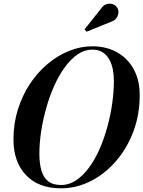

<svg xmlns="http://www.w3.org/2000/svg" viewBox="-20 -1011 778 1041"><path d="M310.5 10Q189 10 121 -61.5Q53 -133 53 -255Q53 -340.5 76.8 -416.8Q100.5 -493 142 -555.8Q183.5 -618.5 238 -664.2Q292.5 -710 354.5 -735Q416.5 -760 480 -760Q556 -760 614 -727.8Q672 -695.5 704.8 -636Q737.5 -576.5 737.5 -495Q737.5 -388 702.5 -296.2Q667.5 -204.5 607.5 -135.8Q547.5 -67 470.8 -28.5Q394 10 310.5 10ZM310.5 -8Q354.5 -8 392.8 -33.5Q431 -59 463.2 -103Q495.5 -147 520.2 -203.8Q545 -260.5 562.2 -323.8Q579.5 -387 588.5 -450.8Q597.5 -514.5 597.5 -572.5Q597.5 -604 591.8 -634.2Q586 -664.5 572.5 -688.8Q559 -713 536.2 -727.5Q513.5 -742 480 -742Q438.5 -742 401.5 -716.8Q364.5 -691.5 332.2 -647.5Q300 -603.5 274.5 -546.8Q249 -490 231 -426.5Q213 -363 203.2 -299.2Q193.5 -235.5 193.5 -177.5Q193.5 -125.5 204.2 -87.5Q215 -49.5 240.5 -28.8Q266 -8 310.5 -8ZM449.5 -839 438.5 -852 530.5 -967.5Q540 -981 552.5 -986.5Q565 -992 577.2 -991.2Q589.5 -990.5 599.5 -984.8Q609.5 -979 615 -970.5Q623.5 -957.5 622 -941.5Q620.5 -925.5 610.5 -912.2Q600.5 -899 583.5 -893.5Z"/></svg>

Font: Bodoni Moda 11pt SemiBold
Style: Italic
Weight: 600
Italic angle: -13°
Designer: Owen Earl
Foundry: indestructible type
Version: Version 2.004